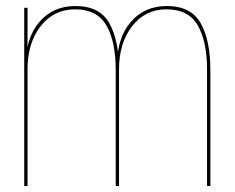

<svg xmlns="http://www.w3.org/2000/svg" viewBox="-20 -618 782 638"><path d="M60.5 0H71.5V-481V-592H60.5ZM364.5 0H375.5V-384.5Q375.5 -484 343.2 -541Q311 -598 230.5 -598Q156 -598 110.8 -545Q65.5 -492 65.5 -402L71.5 -388Q71.5 -475 115 -531Q158.5 -587 230 -587Q302.5 -587 333.5 -533.5Q364.5 -480 364.5 -386.5ZM668 0H679V-384.5Q679 -484 646.8 -541Q614.5 -598 534.5 -598Q460 -598 414.5 -545Q369 -492 369 -402L375.5 -388Q375.5 -475 419 -531Q462.5 -587 533.5 -587Q606.5 -587 637.2 -533.5Q668 -480 668 -386.5Z"/></svg>

Font: Anybody UltraCondensed Thin Thin
Style: Regular
Weight: 250
Version: Version 1.111